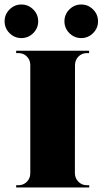

<svg xmlns="http://www.w3.org/2000/svg" viewBox="-50 -823 450 843"><path d="M95.9 -677.5Q74.2 -655.8 43.9 -655.8Q13.7 -655.8 -8.1 -677.5Q-29.8 -699.2 -29.8 -729.5Q-29.8 -759.8 -8.1 -781.5Q13.7 -803.2 43.9 -803.2Q74.2 -803.2 95.9 -781.5Q117.7 -759.8 117.7 -729.5Q117.7 -699.2 95.9 -677.5ZM358.6 -677.5Q336.9 -655.8 306.6 -655.8Q276.4 -655.8 254.6 -677.5Q232.9 -699.2 232.9 -729.5Q232.9 -759.8 254.6 -781.5Q276.4 -803.2 306.6 -803.2Q336.9 -803.2 358.6 -781.5Q380.4 -759.8 380.4 -729.5Q380.4 -699.2 358.6 -677.5ZM279.3 -537.6 278.8 -62.5Q279.3 -40 294.4 -24.9Q309.6 -9.8 331.1 -9.8H341.8V0H21V-9.8H31.7Q52.7 -9.8 67.9 -24.9Q83 -40 83 -62.5V-538.6Q82.5 -560.5 67.6 -575.2Q52.7 -589.8 31.7 -589.8H21V-600.1H341.3V-589.8H331.1Q309.6 -589.8 294.7 -575Q279.8 -560.1 279.3 -537.6Z"/></svg>

Font: Cinzel Black
Style: Regular
Weight: 900
Designer: Natanael Gama
Version: Version 1.001;PS 001.001;hotconv 1.0.56;makeotf.lib2.0.21325